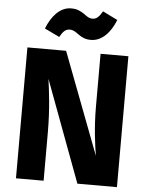

<svg xmlns="http://www.w3.org/2000/svg" viewBox="-63 -1042 843 1093"><g transform="rotate(5 358.0 -495.5)"><path d="M426 -822C489 -822 538 -876 566 -948L481 -990C463 -959 448 -943 424 -943C407 -943 394 -951 375 -966C352 -981 333 -991 299 -991C234 -991 187 -933 160 -864L245 -823C262 -853 276 -870 302 -870C321 -870 334 -861 353 -847C375 -831 395 -822 426 -822ZM647 -748H488V-446C488 -326 502 -228 512 -167L291 -748H70V0H228V-274C228 -413 214 -512 205 -580L421 0H647Z"/></g></svg>

Font: Glow Sans SC Normal ExtraBold
Style: Regular
Weight: 800
Designer: Ryoko NISHIZUKA (kana, bopomofo & ideographs); Paul D. Hunt (Latin, Greek & Cyrillic); Sandoll Communications, Soo-young
Version: Version 0.93